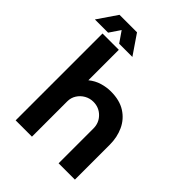

<svg xmlns="http://www.w3.org/2000/svg" viewBox="-270 -1011 1141 1141"><g transform="rotate(45 301.0 -440.0)"><path d="M65 0V-730H202V-474Q234 -500 271 -511Q308 -522 344 -522Q418 -522 466.5 -491Q515 -460 539 -408Q563 -356 563 -293V0H426V-293Q426 -340 393.5 -372.5Q361 -405 314 -405Q284 -405 258.5 -390.5Q233 -376 217.5 -351.5Q202 -327 202 -297V0ZM-26 -757 58 -880H205L289 -757H178L131 -825L85 -757Z"/></g></svg>

Font: MuseoModerno SemiBold
Style: Regular
Weight: 600
Designer: Pablo Cosgaya, Héctor Gatti, Marcela Romero, and the Authors of The MuseoModerno Project.
Foundry: Omnibus-Type Team
Version: Version 1.001